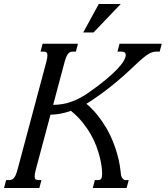

<svg xmlns="http://www.w3.org/2000/svg" viewBox="-87 -933 832 953"><path d="M419.9 -71.8Q419.9 -84 417.5 -104.7Q415 -125.5 408.7 -151.1Q402.3 -176.8 391.6 -206.3Q380.9 -235.8 363.5 -266.1Q346.2 -296.4 322 -326.4Q297.9 -356.4 265.1 -382.8Q238.8 -373.5 212.9 -368.7Q187 -363.8 163.6 -363.8L90.8 -91.3Q85 -69.3 85 -58.1Q85 -46.9 89.8 -43Q94.7 -39.1 104.5 -39.1H118.7L108.4 0H-66.9L-56.6 -39.1H-42Q-34.7 -39.1 -29.1 -41.3Q-23.4 -43.5 -18.3 -49.1Q-13.2 -54.7 -8.8 -64.9Q-4.4 -75.2 0 -91.3L142.6 -624.5Q148.4 -646.5 148.4 -657.7Q148.4 -668.9 143.6 -672.9Q138.7 -676.8 128.9 -676.8H114.3L124.5 -715.8H299.8L289.6 -676.8H275.4Q268.1 -676.8 262.2 -674.6Q256.3 -672.4 251.5 -666.7Q246.6 -661.1 242.2 -650.9Q237.8 -640.6 233.4 -624.5L176.8 -412.6Q223.6 -412.6 265.1 -427.2Q306.6 -441.9 346.2 -468.8Q397.9 -504.4 434.3 -534.4Q470.7 -564.5 493.7 -588.6Q516.6 -612.8 526.9 -630.6Q537.1 -648.4 537.1 -659.7Q537.1 -676.8 516.1 -676.8H496.1L506.3 -715.8H715.8L705.6 -676.8H688.5Q671.9 -676.8 656 -668.2Q640.1 -659.7 621.8 -644.3Q603.5 -628.9 580.8 -606.9Q558.1 -585 527.6 -557.9Q497.1 -530.8 457.5 -499.3Q418 -467.8 366.2 -433.1Q360.4 -429.2 354.2 -425.5Q348.1 -421.9 341.8 -418Q373.5 -391.1 398.2 -359.9Q422.9 -328.6 441.7 -296.1Q460.4 -263.7 473.4 -231.2Q486.3 -198.7 494.6 -169.2Q502.9 -139.6 507.1 -114.5Q511.2 -89.4 512.7 -71.8Q512.7 -68.4 513.9 -63Q515.1 -57.6 518.1 -52.2Q521 -46.9 525.6 -43Q530.3 -39.1 537.6 -39.1H551.8L541.5 0H373.5L383.8 -39.1H398.4Q405.8 -39.1 409.7 -40.8Q413.6 -42.5 415.8 -46.4Q418 -50.3 418.7 -56.4Q419.4 -62.5 419.9 -71.8ZM403.3 -913.1H512.2L377.4 -772H326.2Z"/></svg>

Font: Arian Grqi
Style: Italic
Weight: 400
Italic angle: -15°
Designer: Ruben Hakobyan (Tarumian)
Foundry: Ruben Hakobyan (Tarumian)
Version: Version 1.002